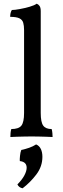

<svg xmlns="http://www.w3.org/2000/svg" viewBox="-20 -737 339 1037"><path d="M36 3Q36 -7 37 -18.5Q38 -30 41 -40Q81 -40 95.5 -58.5Q110 -77 110 -127V-575Q110 -598 105.5 -614Q101 -630 85 -638Q69 -646 35 -646Q35 -657 37 -666Q39 -675 44 -683Q59 -683 86.5 -688Q114 -693 140 -700.5Q166 -708 178 -717Q187 -714 193.5 -705Q200 -696 200 -677V-127Q200 -77 213.5 -58.5Q227 -40 259 -40Q262 -30 263 -17Q264 -4 264 3Q246 2 227.5 1.5Q209 1 189.5 0.5Q170 0 151 0Q132 0 111.5 0.5Q91 1 71.5 1.5Q52 2 36 3ZM175 43Q192 50 200.5 67.5Q209 85 209 110Q209 162 176.5 205Q144 248 102 280Q82 276 74 259Q99 234 111.5 210.5Q124 187 124 169Q124 137 87 133Q86 125 88 105Q90 85 95 73Q118 68 138 61Q158 54 175 43Z"/></svg>

Font: Vollkorn
Style: Regular
Weight: 400
Designer: Friedrich Althausen
Foundry: Friedrich Althausen
Version: Version 4.104